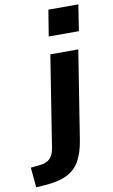

<svg xmlns="http://www.w3.org/2000/svg" viewBox="-205 -778 600 1022"><g transform="rotate(-10 95.0 -267.0)"><path d="M110 -586 133 -727H295L273 -586ZM-95 193 -105 85 -56 80Q-20 77 -1 58Q18 39 24 2L102 -491H253L178 -17Q167 53 142 97Q117 141 71 163Q25 185 -50 190Z"/></g></svg>

Font: Nunito Sans ExtraBold
Style: Italic
Weight: 800
Italic angle: -9°
Designer: Vernon Adams
Foundry: Vernon Adams
Version: Version 3.006; ttfautohint (v1.8.3)